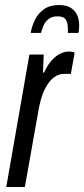

<svg xmlns="http://www.w3.org/2000/svg" viewBox="-20 -744 335 764"><path d="M5 0 97 -527H154L151 -455H155Q169 -485 185 -503Q201 -521 219 -530Q237 -539 255 -539Q261 -539 266.5 -538Q272 -537 277 -535L262 -450H235Q219 -450 204 -442Q189 -434 175.5 -417Q162 -400 151.5 -373.5Q141 -347 134 -310L79 0ZM214 -724Q244 -724 261.5 -713Q279 -702 287 -684Q295 -666 295 -645Q295 -638 294.5 -630Q294 -622 292 -613H250Q251 -636 248 -650.5Q245 -665 236 -672Q227 -679 208 -679Q187 -679 173.5 -668.5Q160 -658 153.5 -642.5Q147 -627 143 -613H102Q107 -640 119 -665Q131 -690 154.5 -707Q178 -724 214 -724Z"/></svg>

Font: Archivo ExtraCondensed
Style: Italic
Weight: 400
Width: 2
Italic angle: -10°
Designer: Hector Gatti
Foundry: Omnibus-Type
Version: Version 2.001